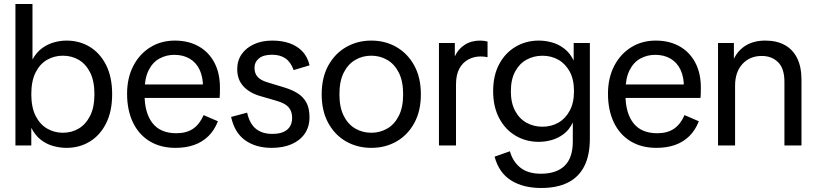

<svg xmlns="http://www.w3.org/2000/svg" viewBox="-20 -725 4067 957"><path d="M293.3 -63.3Q336.9 -63.3 372.2 -84.2Q407.5 -105 429.1 -147.6Q450.7 -190.1 450.7 -255.7Q450.7 -321.3 429.1 -363.9Q407.5 -406.4 372.2 -426.9Q336.9 -447.4 293.3 -447.4Q250.6 -447.4 214.8 -426.9Q179 -406.4 157.5 -363.9Q136 -321.3 136 -255.7Q136 -190.1 157.5 -147.6Q179 -105 214.8 -84.2Q250.6 -63.3 293.3 -63.3ZM56.9 0V-705H141.9V-428.6Q162 -464.8 190.2 -485.2Q218.4 -505.5 249.9 -514.1Q281.5 -522.7 311.5 -522.7Q376.3 -522.7 427.7 -491.4Q479 -460.1 509 -400.5Q539 -340.9 539 -255.6Q539 -170.3 508.9 -110.3Q478.7 -50.4 427.3 -19.2Q376 12 311.5 12Q279.1 12 245.5 2.8Q211.9 -6.3 183.5 -28.3Q155.1 -50.3 136 -87.9V0Z M855 12Q779.9 12 725.5 -21.3Q671 -54.7 642.2 -115.7Q613.4 -176.7 613.4 -257.6Q613.4 -336.6 644.4 -396.4Q675.3 -456.1 729.2 -489.4Q783 -522.7 851.4 -522.7Q918.9 -522.7 969.6 -494.4Q1020.3 -466.1 1048.3 -413.4Q1076.3 -360.7 1076.3 -288.1Q1076.3 -273.3 1076 -259.4Q1075.7 -245.5 1074.6 -236.8H662.9V-303.9H1023.8L991.8 -286.4Q992.7 -339.2 975.5 -376.2Q958.3 -413.1 925.7 -432.4Q893.1 -451.7 848.7 -451.7Q808 -451.7 774 -432.7Q740 -413.8 720.3 -373.6Q700.5 -333.4 700.5 -269.4V-254.4Q700.5 -161.9 740.1 -111.4Q779.6 -60.9 858.8 -60.9Q908.8 -60.9 941.8 -82.9Q974.7 -105 995 -151.3L1066.1 -120.5Q1049 -76.2 1019 -46.7Q988.9 -17.2 948 -2.6Q907.1 12 855 12Z M1334.3 12Q1255.2 12 1202.3 -25.6Q1149.3 -63.2 1131.9 -142.2L1211.8 -163.4Q1224.6 -107.3 1256.1 -82.5Q1287.7 -57.6 1337.5 -57.6Q1385 -57.6 1410.5 -77.9Q1436 -98.3 1436 -137.9Q1436 -170.3 1418.9 -190Q1401.8 -209.8 1361.1 -221.7L1273.2 -247.4Q1221.5 -263.1 1192 -296.2Q1162.4 -329.3 1162.4 -380.1Q1162.4 -423.7 1185 -455.5Q1207.5 -487.3 1246.9 -505Q1286.2 -522.7 1337 -522.7Q1385.4 -522.7 1423.3 -509.4Q1461.3 -496.1 1487.1 -469.1Q1512.9 -442.1 1522.9 -399.4L1443.6 -375.6Q1429.7 -415 1403.3 -433.6Q1377 -452.2 1335.7 -452.2Q1293 -452.2 1270.8 -434Q1248.5 -415.7 1248.5 -386.7Q1248.5 -359.4 1263.7 -342.3Q1278.9 -325.1 1311.6 -315.1L1396.4 -289.3Q1433.8 -278.1 1462.1 -260.8Q1490.4 -243.6 1506.5 -215Q1522.6 -186.3 1522.6 -141Q1522.6 -93 1499.1 -58.8Q1475.6 -24.7 1433.3 -6.3Q1390.9 12 1334.3 12Z M1830.6 12Q1761.5 12 1705.2 -19.9Q1649 -51.9 1616.2 -111.8Q1583.4 -171.7 1583.4 -254.9Q1583.4 -338.3 1616.2 -398.1Q1649 -458 1705.2 -490.3Q1761.5 -522.7 1830.6 -522.7Q1900.6 -522.7 1956.4 -490.3Q2012.2 -458 2045 -398.1Q2077.8 -338.3 2077.8 -254.9Q2077.8 -171.7 2045 -111.8Q2012.2 -51.9 1956.4 -19.9Q1900.6 12 1830.6 12ZM1830.6 -63.3Q1874 -63.3 1910.1 -84.2Q1946.3 -105 1967.8 -147.6Q1989.4 -190.1 1989.4 -254.9Q1989.4 -320.5 1967.8 -363.1Q1946.3 -405.6 1910.1 -426.5Q1874 -447.4 1830.6 -447.4Q1787.2 -447.4 1751 -426.5Q1714.8 -405.6 1693.3 -363.1Q1671.8 -320.5 1671.8 -254.9Q1671.8 -190.1 1693.3 -147.6Q1714.8 -105 1751 -84.2Q1787.2 -63.3 1830.6 -63.3Z M2167.9 0V-510.7H2247V-443.8Q2263 -479.9 2295.7 -501.3Q2328.5 -522.7 2373.5 -522.7Q2383.3 -522.7 2393.3 -521.3Q2403.3 -520 2410.1 -518V-440Q2399.6 -442.2 2391.7 -442.9Q2383.8 -443.5 2374 -443.5Q2342.5 -443.5 2314.5 -428.6Q2286.4 -413.7 2269.6 -383Q2252.9 -352.3 2252.9 -304V0Z M2677.7 212Q2587.5 212 2527.2 174.1Q2466.9 136.3 2445.2 55.9L2521.6 28.9Q2535.4 79.9 2573.5 110.4Q2611.5 140.9 2676.2 140.9Q2753.3 140.9 2794.2 101.4Q2835.1 61.9 2835.1 -19.7V-114.7Q2817.8 -78.2 2790 -57.2Q2762.3 -36.1 2729.9 -27.1Q2697.5 -18 2665.5 -18Q2601.7 -18 2549.9 -48.6Q2498.1 -79.2 2468 -136.2Q2438 -193.1 2438 -270.7Q2438 -348.6 2468 -405Q2498.1 -461.4 2549.9 -492Q2601.7 -522.7 2665.5 -522.7Q2698.3 -522.7 2731.2 -513.6Q2764.1 -504.5 2792.6 -482.7Q2821.1 -460.8 2839.4 -423.3V-510.7H2920.1V-35.4Q2920.1 49.2 2892.1 103.9Q2864 158.6 2810 185.3Q2756 212 2677.7 212ZM2683.7 -93.4Q2727.2 -93.4 2762.5 -113.2Q2797.8 -133 2819.4 -172.6Q2841 -212.3 2841 -270.7Q2841 -329.4 2819.4 -368.6Q2797.8 -407.8 2762.5 -427.5Q2727.2 -447.2 2683.7 -447.2Q2640.3 -447.2 2604.5 -427.5Q2568.6 -407.8 2547.5 -368.2Q2526.3 -328.6 2526.3 -269.9Q2526.3 -212.3 2547.5 -172.6Q2568.6 -133 2604.5 -113.2Q2640.3 -93.4 2683.7 -93.4Z M3252 12Q3176.9 12 3122.5 -21.3Q3068 -54.7 3039.2 -115.7Q3010.4 -176.7 3010.4 -257.6Q3010.4 -336.6 3041.4 -396.4Q3072.3 -456.1 3126.2 -489.4Q3180 -522.7 3248.4 -522.7Q3315.9 -522.7 3366.6 -494.4Q3417.3 -466.1 3445.3 -413.4Q3473.3 -360.7 3473.3 -288.1Q3473.3 -273.3 3473 -259.4Q3472.7 -245.5 3471.6 -236.8H3059.9V-303.9H3420.8L3388.8 -286.4Q3389.7 -339.2 3372.5 -376.2Q3355.3 -413.1 3322.7 -432.4Q3290.1 -451.7 3245.7 -451.7Q3205 -451.7 3171 -432.7Q3137 -413.8 3117.3 -373.6Q3097.5 -333.4 3097.5 -269.4V-254.4Q3097.5 -161.9 3137.1 -111.4Q3176.6 -60.9 3255.8 -60.9Q3305.8 -60.9 3338.8 -82.9Q3371.7 -105 3392 -151.3L3463.1 -120.5Q3446 -76.2 3416 -46.7Q3385.9 -17.2 3345 -2.6Q3304.1 12 3252 12Z M3889.9 0V-317Q3889.9 -383.6 3858.3 -414.9Q3826.8 -446.1 3776.7 -446.1Q3717.4 -446.1 3680.6 -406.1Q3643.9 -366.1 3643.9 -298V0H3558.9V-510.7H3638V-432Q3658.5 -474.8 3698.2 -498.7Q3738 -522.7 3795 -522.7Q3850.6 -522.7 3890.8 -501Q3931 -479.3 3953 -435.8Q3974.9 -392.2 3974.9 -326.4V0Z"/></svg>

Font: TikTok Sans Light
Style: Regular
Weight: 300
Version: Version 4.000